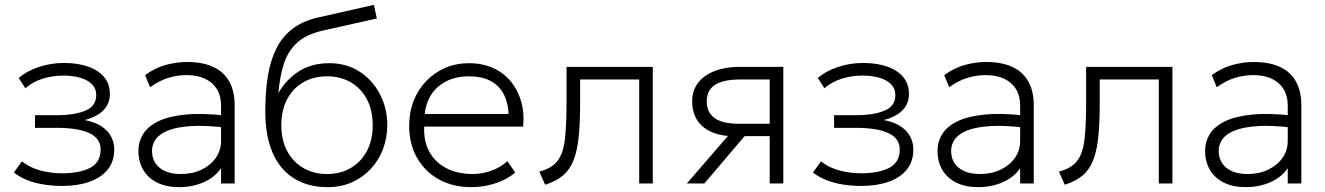

<svg xmlns="http://www.w3.org/2000/svg" viewBox="-20 -755 5453 790"><path d="M237 10Q197.5 10 161.8 4.5Q126 -1 94.5 -13Q63 -25 37 -45L70 -91Q104.5 -64 148.2 -53Q192 -42 236 -42Q308 -42 351 -64.5Q394 -87 394 -140Q394 -186 347 -207.5Q300 -229 213 -229H124V-281H212Q287 -281 331.5 -299.8Q376 -318.5 376 -364Q376 -390 359 -407.8Q342 -425.5 311.2 -434.8Q280.5 -444 240 -444Q196 -444 155.5 -431.2Q115 -418.5 84 -392L57 -434Q88.5 -462 138.8 -479Q189 -496 243 -496Q300 -496 342.5 -481Q385 -466 408.5 -437.8Q432 -409.5 432 -369Q432 -328 405.2 -301Q378.5 -274 328 -261Q387.5 -250 418.8 -217.8Q450 -185.5 450 -139Q450 -90.5 423 -57.2Q396 -24 348 -7Q300 10 237 10Z M716.5 15Q664 15 626.5 -3.8Q589 -22.5 569.2 -56.2Q549.5 -90 549.5 -135Q549.5 -172 568.8 -203.2Q588 -234.5 630.5 -255.5Q673 -276.5 742.5 -283.5Q812 -290.5 912.5 -279L915.5 -229Q827 -240 767.2 -236.2Q707.5 -232.5 672 -218.2Q636.5 -204 621 -182.2Q605.5 -160.5 605.5 -135Q605.5 -90 637 -64.5Q668.5 -39 724.5 -39Q771.5 -39 808.8 -56.8Q846 -74.5 867.8 -105.2Q889.5 -136 889.5 -175V-322Q889.5 -360.5 872.5 -388.2Q855.5 -416 823.8 -431Q792 -446 747.5 -446Q709.5 -446 672 -434.5Q634.5 -423 597.5 -396L577 -446Q620 -477 664.5 -488.5Q709 -500 748.5 -500Q814 -500 857.8 -479.5Q901.5 -459 923.5 -419.2Q945.5 -379.5 945.5 -322V0H889.5V-63Q863.5 -25 817.5 -5Q771.5 15 716.5 15Z M1328.5 15Q1268 15 1220.2 -5.2Q1172.5 -25.5 1139.2 -65Q1106 -104.5 1088.8 -162.2Q1071.5 -220 1071.5 -295Q1071.5 -377 1082.2 -442.5Q1093 -508 1117.8 -556.8Q1142.5 -605.5 1184.5 -637.2Q1226.5 -669 1288.5 -683L1518.5 -735L1530.5 -679L1307.5 -629Q1239.5 -613.5 1202 -578.8Q1164.5 -544 1147.8 -491.8Q1131 -439.5 1125.5 -372Q1157 -427.5 1209.2 -461.2Q1261.5 -495 1335.5 -495Q1406 -495 1459.5 -460.2Q1513 -425.5 1543.2 -367.5Q1573.5 -309.5 1573.5 -240Q1573.5 -188 1556 -141.8Q1538.5 -95.5 1505.8 -60.2Q1473 -25 1428.2 -5Q1383.5 15 1328.5 15ZM1325.5 -39Q1380.5 -39 1423 -63.8Q1465.5 -88.5 1489.5 -133.5Q1513.5 -178.5 1513.5 -240Q1513.5 -301.5 1489.5 -346.8Q1465.5 -392 1423 -416.5Q1380.5 -441 1325.5 -441Q1270.5 -441 1228 -416.5Q1185.5 -392 1161.5 -346.8Q1137.5 -301.5 1137.5 -240Q1137.5 -178.5 1161.5 -133.5Q1185.5 -88.5 1228 -63.8Q1270.5 -39 1325.5 -39Z M1918.5 15Q1843.5 15 1786 -16.8Q1728.5 -48.5 1696 -105.5Q1663.5 -162.5 1663.5 -238Q1663.5 -293 1682 -340Q1700.5 -387 1734 -421.8Q1767.5 -456.5 1812.2 -475.8Q1857 -495 1909.5 -495Q1965 -495 2008.8 -475.2Q2052.5 -455.5 2081.8 -420Q2111 -384.5 2124.5 -337Q2138 -289.5 2132.5 -234H1725.5Q1722.5 -175.5 1746 -131.8Q1769.5 -88 1815.5 -63.5Q1861.5 -39 1925.5 -39Q1964 -39 2002.2 -52.8Q2040.5 -66.5 2067.5 -92L2100 -45Q2075.5 -24.5 2045 -11Q2014.5 2.5 1982.2 8.8Q1950 15 1918.5 15ZM1727.5 -286H2072.5Q2069.5 -359.5 2028.5 -400.2Q1987.5 -441 1909.5 -441Q1834 -441 1785 -400.2Q1736 -359.5 1727.5 -286Z M2223 5 2199 -49Q2250 -62 2273.8 -92.8Q2297.5 -123.5 2304.2 -181Q2311 -238.5 2311 -332V-480H2666V0H2610V-428H2367V-332Q2367 -251 2361.2 -193.2Q2355.5 -135.5 2340.2 -96.5Q2325 -57.5 2296.8 -33.2Q2268.5 -9 2223 5Z M2806 0 3010 -236 3014 -194Q2949 -193.5 2908 -211.8Q2867 -230 2847.5 -262.5Q2828 -295 2828 -338Q2828 -383 2852.8 -414.8Q2877.5 -446.5 2921.8 -463.2Q2966 -480 3024 -480H3203V0H3147V-428H3026Q2956.5 -428 2922.2 -406Q2888 -384 2888 -338Q2888 -292.5 2920.2 -269.2Q2952.5 -246 3017 -246H3160V-195H3044L2878 0Z M3525 10Q3485.5 10 3449.8 4.5Q3414 -1 3382.5 -13Q3351 -25 3325 -45L3358 -91Q3392.5 -64 3436.2 -53Q3480 -42 3524 -42Q3596 -42 3639 -64.5Q3682 -87 3682 -140Q3682 -186 3635 -207.5Q3588 -229 3501 -229H3412V-281H3500Q3575 -281 3619.5 -299.8Q3664 -318.5 3664 -364Q3664 -390 3647 -407.8Q3630 -425.5 3599.2 -434.8Q3568.5 -444 3528 -444Q3484 -444 3443.5 -431.2Q3403 -418.5 3372 -392L3345 -434Q3376.5 -462 3426.8 -479Q3477 -496 3531 -496Q3588 -496 3630.5 -481Q3673 -466 3696.5 -437.8Q3720 -409.5 3720 -369Q3720 -328 3693.2 -301Q3666.5 -274 3616 -261Q3675.5 -250 3706.8 -217.8Q3738 -185.5 3738 -139Q3738 -90.5 3711 -57.2Q3684 -24 3636 -7Q3588 10 3525 10Z M4004.5 15Q3952 15 3914.5 -3.8Q3877 -22.5 3857.2 -56.2Q3837.5 -90 3837.5 -135Q3837.5 -172 3856.8 -203.2Q3876 -234.5 3918.5 -255.5Q3961 -276.5 4030.5 -283.5Q4100 -290.5 4200.5 -279L4203.5 -229Q4115 -240 4055.2 -236.2Q3995.5 -232.5 3960 -218.2Q3924.5 -204 3909 -182.2Q3893.5 -160.5 3893.5 -135Q3893.5 -90 3925 -64.5Q3956.5 -39 4012.5 -39Q4059.5 -39 4096.8 -56.8Q4134 -74.5 4155.8 -105.2Q4177.5 -136 4177.5 -175V-322Q4177.5 -360.5 4160.5 -388.2Q4143.5 -416 4111.8 -431Q4080 -446 4035.5 -446Q3997.5 -446 3960 -434.5Q3922.5 -423 3885.5 -396L3865 -446Q3908 -477 3952.5 -488.5Q3997 -500 4036.5 -500Q4102 -500 4145.8 -479.5Q4189.5 -459 4211.5 -419.2Q4233.5 -379.5 4233.5 -322V0H4177.5V-63Q4151.5 -25 4105.5 -5Q4059.5 15 4004.5 15Z M4361 5 4337 -49Q4388 -62 4411.8 -92.8Q4435.5 -123.5 4442.2 -181Q4449 -238.5 4449 -332V-480H4804V0H4748V-428H4505V-332Q4505 -251 4499.2 -193.2Q4493.5 -135.5 4478.2 -96.5Q4463 -57.5 4434.8 -33.2Q4406.5 -9 4361 5Z M5105.5 15Q5053 15 5015.5 -3.8Q4978 -22.5 4958.2 -56.2Q4938.5 -90 4938.5 -135Q4938.5 -172 4957.8 -203.2Q4977 -234.5 5019.5 -255.5Q5062 -276.5 5131.5 -283.5Q5201 -290.5 5301.5 -279L5304.5 -229Q5216 -240 5156.2 -236.2Q5096.5 -232.5 5061 -218.2Q5025.5 -204 5010 -182.2Q4994.5 -160.5 4994.5 -135Q4994.5 -90 5026 -64.5Q5057.5 -39 5113.5 -39Q5160.5 -39 5197.8 -56.8Q5235 -74.5 5256.8 -105.2Q5278.5 -136 5278.5 -175V-322Q5278.5 -360.5 5261.5 -388.2Q5244.5 -416 5212.8 -431Q5181 -446 5136.5 -446Q5098.5 -446 5061 -434.5Q5023.5 -423 4986.5 -396L4966 -446Q5009 -477 5053.5 -488.5Q5098 -500 5137.5 -500Q5203 -500 5246.8 -479.5Q5290.5 -459 5312.5 -419.2Q5334.5 -379.5 5334.5 -322V0H5278.5V-63Q5252.5 -25 5206.5 -5Q5160.5 15 5105.5 15Z"/></svg>

Font: Geologica Roman Thin
Style: Regular
Weight: 250
Designer: Sindre Bremnes, Frode Helland
Foundry: Monokrom Skriftforlag AS
Version: Version 1.010;gftools[0.9.28]